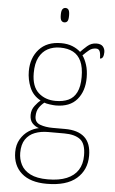

<svg xmlns="http://www.w3.org/2000/svg" viewBox="-63 -780 637 1062"><g transform="rotate(5 255.0 -249.0)"><path d="M237 240Q146 240 97.5 197Q49 154 49 80Q49 39 67 8.5Q85 -22 112.5 -40Q140 -58 168 -63Q146 -70 131 -86.5Q116 -103 116 -132Q116 -161 134 -184Q152 -207 164 -216Q121 -239 103 -282.5Q85 -326 85 -372Q85 -446 128 -494Q171 -542 250 -542Q286 -542 313 -531Q340 -520 358 -503Q372 -518 394 -537.5Q416 -557 445 -557Q470 -557 481 -544Q492 -531 492 -513Q492 -496 487 -486Q482 -476 471 -476Q471 -505 465 -517Q459 -529 445 -529Q423 -529 407.5 -516.5Q392 -504 373 -485Q387 -466 397 -435Q407 -404 407 -364Q407 -289 367.5 -242.5Q328 -196 250 -196Q238 -196 216 -199Q194 -202 186 -206Q169 -193 156.5 -174Q144 -155 144 -126Q144 -93 174 -82Q204 -71 244 -71H313Q384 -71 421 -37.5Q458 -4 458 65Q458 144 402.5 192Q347 240 237 240ZM241 215Q304 215 346 197.5Q388 180 409 147Q430 114 430 66Q430 1 399.5 -22.5Q369 -46 311 -46H220Q180 -46 147.5 -33.5Q115 -21 96 7Q77 35 77 82Q77 117 92.5 147.5Q108 178 144 196.5Q180 215 241 215ZM247 -221Q288 -221 317.5 -234.5Q347 -248 363 -280Q379 -312 379 -365Q379 -419 363.5 -452.5Q348 -486 318.5 -501.5Q289 -517 247 -517Q208 -517 178 -501Q148 -485 130.5 -451.5Q113 -418 113 -364Q113 -290 151 -255.5Q189 -221 247 -221ZM257 -658Q247 -658 240.5 -666Q234 -674 234 -698Q234 -721 240.5 -729.5Q247 -738 257 -738Q268 -738 274 -729.5Q280 -721 280 -698Q280 -674 274 -666Q268 -658 257 -658Z"/></g></svg>

Font: Noto Rashi Hebrew Thin
Style: Regular
Weight: 250
Version: Version 1.006